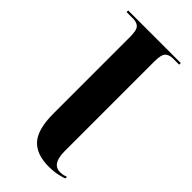

<svg xmlns="http://www.w3.org/2000/svg" viewBox="-229 -769 834 834"><g transform="rotate(45 187.5 -352.0)"><path d="M259 10Q184 10 147.5 -30.5Q111 -71 111 -168V-638Q111 -680 99 -692Q87 -704 63 -704H24V-714H347V-704H309Q286 -704 273.5 -692Q261 -680 261 -638V-87Q261 -8 311 -8Q330 -8 347 -15V-5Q338 -1 314 4.5Q290 10 259 10Z"/></g></svg>

Font: Noto Serif Display SemiCondensed
Style: Bold
Weight: 700
Width: 4
Designer: Monotype Design Team
Foundry: Monotype Imaging Inc.
Version: Version 2.009